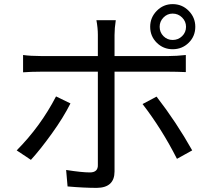

<svg xmlns="http://www.w3.org/2000/svg" viewBox="-20 -869 1040 932"><path d="M755 -739Q755 -712 773.5 -693.5Q792 -675 818 -675Q845 -675 864 -693.5Q883 -712 883 -739Q883 -765 864 -784Q845 -803 818 -803Q792 -803 773.5 -784Q755 -765 755 -739ZM709 -739Q709 -784 741 -816.5Q773 -849 818 -849Q864 -849 896 -816.5Q928 -784 928 -739Q928 -693 896 -661.5Q864 -630 818 -630Q773 -630 741 -661.5Q709 -693 709 -739ZM322 -367Q288 -299 231.5 -220.5Q175 -142 130 -93L61 -139Q177 -256 252 -401ZM740 -400Q836 -276 913 -139L839 -98Q766 -242 672 -364ZM92 -602Q129 -597 177 -597H455V-700Q455 -733 448 -771H542Q536 -732 536 -699V-597H800Q836 -597 882 -602V-519Q837 -521 801 -521H536V-514Q536 -391 536 -37Q536 42 450 43Q387 43 308 36L301 -44Q377 -32 416 -32Q457 -32 455 -70Q455 -153 455 -514V-521H177Q132 -521 92 -518Z"/></svg>

Font: Gothic Nguyen
Style: Regular
Weight: 400
Designer: MORI Takayuki
Version: Version 1.220;July 21, 2023;FontCreator 14.0.0.2814 64-bit